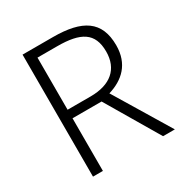

<svg xmlns="http://www.w3.org/2000/svg" viewBox="-166 -843 931 973"><g transform="rotate(-30 300.0 -357.0)"><path d="M278 -714H100V0H158V-308H328L510 0H579L383 -324C470 -350 535 -408 535 -518C535 -660 449 -714 278 -714ZM273 -663C410 -663 475 -626 475 -516C475 -414 409 -358 293 -358H158V-663Z"/></g></svg>

Font: Noto Sans Gurmukhi Light
Style: Regular
Weight: 300
Designer: Jelle Bosma - Monotype Design Team
Foundry: Monotype Imaging Inc.
Version: Version 2.004